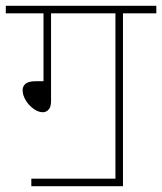

<svg xmlns="http://www.w3.org/2000/svg" viewBox="-20 -642 559 662"><path d="M88 -26H378V-596H156V-294Q156 -273 147.5 -264Q139 -255 128 -255Q112 -255 95.5 -267Q79 -279 68.5 -296.5Q58 -314 58 -331Q58 -345 68.5 -353.5Q79 -362 104 -362H130V-596H0V-622H519V-596H404V0H88Z"/></svg>

Font: Noto Sans Thin
Style: Regular
Weight: 100
Designer: Monotype Design Team
Foundry: Monotype Imaging Inc.
Version: Version 2.007